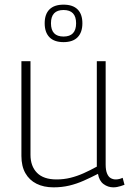

<svg xmlns="http://www.w3.org/2000/svg" viewBox="-20 -795 560 825"><path d="M210 10Q168 10 137 -5.5Q106 -21 89 -51Q72 -81 72 -125V-532H111V-130Q111 -81 139 -52.5Q167 -24 223 -24Q254 -24 282.5 -31Q311 -38 339 -50.5Q367 -63 396 -79V-532H434V-88Q434 -64 440 -49.5Q446 -35 456 -29.5Q466 -24 477 -24Q492 -24 507 -31L515 -1Q507 2 499 4.5Q491 7 483 8.5Q475 10 467 10Q444 10 425 -4Q406 -18 401 -48Q370 -32 339.5 -18.5Q309 -5 277.5 2.5Q246 10 210 10ZM253 -614Q213 -614 192.5 -635Q172 -656 172 -695Q172 -734 192.5 -754.5Q213 -775 253 -775Q293 -775 313.5 -754.5Q334 -734 334 -695Q334 -656 313.5 -635Q293 -614 253 -614ZM253 -638Q307 -638 307 -695Q307 -752 253 -752Q199 -752 199 -695Q199 -638 253 -638Z"/></svg>

Font: Georama ExtraCondensed Thin ExtraLight
Style: Regular
Weight: 250
Version: Version 1.001